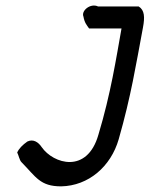

<svg xmlns="http://www.w3.org/2000/svg" viewBox="-20 -631 531 681"><path d="M41 -90C46 -81 49 -63 56 -56C108 -3 122 30 197 30C294 28 373 -40 401 -137C445 -291 462 -400 487 -533C494 -570 493 -595 472 -608H328C301 -621 267 -593 276 -572C280 -550 287 -543 296 -530H411C392 -424 373 -299 329 -153C289 -13 169 -50 128 -109C116 -127 98 -139 77 -129C60 -117 47 -104 41 -90Z"/></svg>

Font: Snowfall
Style: Obl
Weight: 400
Designer: Jasper
Foundry: Cannot Into Space Fonts
Version: Version 0.9